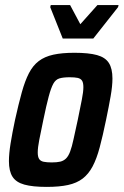

<svg xmlns="http://www.w3.org/2000/svg" viewBox="-20 -725 485 753"><path d="M163 8Q108 8 75.5 -1Q43 -10 29 -32Q15 -54 15 -93Q15 -122 21.5 -162.5Q28 -203 39 -255Q53 -318 65.5 -363Q78 -408 93.5 -438Q109 -468 132 -485.5Q155 -503 189 -510.5Q223 -518 272 -518Q328 -518 360.5 -509Q393 -500 407 -478Q421 -456 421 -417Q421 -388 414 -348Q407 -308 396 -255Q383 -192 371 -147Q359 -102 343 -72Q327 -42 304 -24.5Q281 -7 247 0.5Q213 8 163 8ZM183 -88Q203 -88 216 -91Q229 -94 238.5 -103Q248 -112 255 -130.5Q262 -149 268.5 -179.5Q275 -210 285 -255Q295 -304 301 -334.5Q307 -365 307 -383Q307 -401 301.5 -409Q296 -417 284.5 -419.5Q273 -422 253 -422Q228 -422 213 -417.5Q198 -413 189 -396.5Q180 -380 171 -346.5Q162 -313 150 -255Q140 -207 134 -176.5Q128 -146 128 -127Q128 -110 133.5 -101.5Q139 -93 151.5 -90.5Q164 -88 183 -88ZM226 -574 177 -697 179 -705H255L295 -630L362 -705H445L443 -697L346 -574Z"/></svg>

Font: Saira Condensed SemiBold
Style: Italic
Weight: 600
Width: 3
Italic angle: -12°
Designer: Hector Gatti with collaboration of the Omnibus-Type team
Foundry: Omnibus-Type
Version: Version 1.101